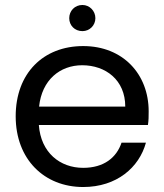

<svg xmlns="http://www.w3.org/2000/svg" viewBox="-20 -742 660 771"><path d="M310 -480C404 -480 483 -421 483 -314H137C148 -421 221 -480 310 -480ZM468 -169C448 -109 397 -68 314 -68C221 -68 144 -129 136 -240H574C577 -259 577 -275 577 -295C577 -444 474 -557 314 -557C154 -557 43 -448 43 -275C43 -102 158 9 314 9C449 9 539 -70 566 -169ZM311 -617C340 -617 363 -640 363 -669C363 -698 340 -722 311 -722C280 -722 258 -698 258 -669C258 -640 280 -617 311 -617Z"/></svg>

Font: Matrixport Regular
Style: Regular
Weight: 400
Designer: Ninad Kale (Devanagari), Jonny Pinhorn (Latin)
Foundry: Indian Type Foundry
Version: Version 3.200;PS 1.000;hotconv 16.6.54;makeotf.lib2.5.65590